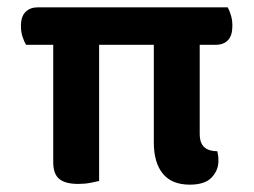

<svg xmlns="http://www.w3.org/2000/svg" viewBox="-20 -494 691 523"><path d="M83 -474H600Q605 -466 609 -452.5Q613 -439 613 -424Q613 -397 601 -384.5Q589 -372 568 -372H524V-130Q524 -104 536.5 -93Q549 -82 572 -82Q573 -77 574 -71Q575 -65 575 -56Q575 -30 556.5 -10.5Q538 9 497 9Q448 9 423.5 -21Q399 -51 399 -106V-372H250V-1Q242 1 226.5 4Q211 7 193 7Q158 7 141.5 -6.5Q125 -20 125 -52V-372H51Q46 -380 41.5 -393.5Q37 -407 37 -423Q37 -449 49.5 -461.5Q62 -474 83 -474Z"/></svg>

Font: Baloo 2 Latin SemiBold
Style: Regular
Weight: 400
Designer: Sarang Kulkarni and Ek Type
Foundry: Ek Type
Version: Version 1.001